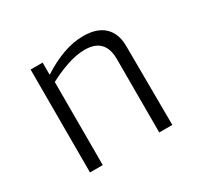

<svg xmlns="http://www.w3.org/2000/svg" viewBox="-114 -660 848 808"><g transform="rotate(-30 310.0 -256.0)"><path d="M172 0H110V-500H168.5V-438L172 -431ZM446.5 0V-356.5Q446.5 -393.5 434.2 -416Q422 -438.5 400.2 -448.5Q378.5 -458.5 348.5 -458.5Q307 -458.5 257 -441.2Q207 -424 151.5 -392.5V-442.5H171.5Q221.5 -475 272 -493.2Q322.5 -511.5 372 -511.5Q438 -511.5 472.8 -478.5Q507.5 -445.5 508 -386L510 0Z"/></g></svg>

Font: Monaspace Argon Var ExtraLight
Style: Regular
Weight: 200
Designer: Riley Cran and the Lettermatic Team
Version: Version 1.200 (Monaspace Argon Var)